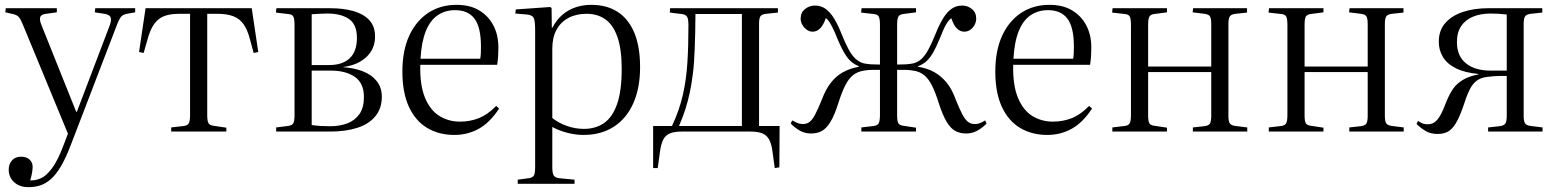

<svg xmlns="http://www.w3.org/2000/svg" viewBox="-20 -544 6442 794"><path d="M98 230Q61 230 38.5 209.5Q16 189 16 157Q16 135 29.5 119.5Q43 104 67 104Q90 104 102.5 116Q115 128 115 146Q115 154 113 167.5Q111 181 105 202Q126 203 148.5 193.5Q171 184 195 152Q219 120 243 56L261 9L78 -434Q67 -462 59 -472Q51 -482 34 -486L2 -493L4 -510H215V-493L171 -487Q151 -485 146.5 -474Q142 -463 152 -439L295 -82H298L433 -437Q442 -460 437.5 -472Q433 -484 411 -487L372 -493L374 -510H539V-493L505 -487Q489 -484 481 -475Q473 -466 462 -437L273 55Q252 110 231.5 144.5Q211 179 189.5 197.5Q168 216 145.5 223Q123 230 98 230Z M688 0V-17L740 -23Q756 -25 761 -34.5Q766 -44 766 -70V-487H725Q694 -487 672 -481.5Q650 -476 634.5 -463Q619 -450 608 -429Q597 -408 589 -377L574 -325L555 -329L582 -510H1021L1048 -329L1029 -325L1014 -380Q1004 -420 987.5 -443.5Q971 -467 944.5 -477Q918 -487 877 -487H837V-67Q837 -44 842 -35Q847 -26 862 -24L916 -16V0Z M1122 0V-17L1170 -23Q1188 -25 1193 -34.5Q1198 -44 1198 -68V-442Q1198 -466 1193 -475.5Q1188 -485 1171 -486L1121 -492L1123 -510H1346Q1399 -510 1440.5 -498.5Q1482 -487 1506.5 -461.5Q1531 -436 1531 -393Q1531 -342 1495.5 -308.5Q1460 -275 1400 -267V-266Q1445 -263 1481 -249Q1517 -235 1538 -208.5Q1559 -182 1559 -144Q1559 -96 1532.5 -63.5Q1506 -31 1458 -15.5Q1410 0 1346 0ZM1347 -22Q1385 -22 1416.5 -34Q1448 -46 1466.5 -72.5Q1485 -99 1485 -143Q1485 -200 1447.5 -226Q1410 -252 1349 -252H1269V-27Q1289 -24 1307.5 -23Q1326 -22 1347 -22ZM1269 -275H1342Q1396 -275 1426 -303Q1456 -331 1456 -387Q1456 -443 1423 -465.5Q1390 -488 1335 -488Q1317 -488 1300 -487Q1283 -486 1269 -485Z M1859 14Q1795 14 1746.5 -15Q1698 -44 1671 -102.5Q1644 -161 1644 -248Q1644 -334 1672 -395.5Q1700 -457 1750.5 -490.5Q1801 -524 1868 -524Q1923 -524 1961 -501.5Q1999 -479 2020 -439.5Q2041 -400 2041 -348Q2041 -331 2040 -313Q2039 -295 2036 -276H1718Q1716 -192 1737.5 -140Q1759 -88 1797 -64.5Q1835 -41 1882 -41Q1924 -41 1960.5 -55.5Q1997 -70 2032 -106L2044 -95Q2006 -37 1960 -11.5Q1914 14 1859 14ZM1719 -301H1966Q1968 -313 1968.5 -325.5Q1969 -338 1969 -351Q1969 -431 1942.5 -466.5Q1916 -502 1862 -502Q1821 -502 1790 -481Q1759 -460 1741 -415.5Q1723 -371 1719 -301Z M2121 216V199L2166 193Q2182 191 2187.5 182.5Q2193 174 2193 147V-420Q2193 -458 2187 -470Q2181 -482 2159 -484L2111 -488L2113 -505L2255 -515L2261 -511L2262 -429H2264Q2282 -463 2306.5 -483.5Q2331 -504 2361 -514Q2391 -524 2425 -524Q2489 -524 2534 -495Q2579 -466 2603 -409Q2627 -352 2627 -266Q2627 -180 2599 -117Q2571 -54 2518.5 -20Q2466 14 2393 14Q2360 14 2325.5 5Q2291 -4 2264 -19V148Q2264 171 2269.5 181Q2275 191 2293 193L2356 199V216ZM2395 -11Q2442 -11 2477 -34.5Q2512 -58 2531.5 -112.5Q2551 -167 2551 -259Q2551 -340 2533.5 -390.5Q2516 -441 2483.5 -464Q2451 -487 2406 -487Q2363 -487 2331 -470Q2299 -453 2281.5 -421Q2264 -389 2264 -343V-56Q2289 -36 2323.5 -23.5Q2358 -11 2395 -11Z M3184 151 3175 86Q3171 53 3161.5 34.5Q3152 16 3133.5 8Q3115 0 3082 0H2801Q2768 0 2749.5 8Q2731 16 2722 35Q2713 54 2709 85L2700 151H2681V-23H2759Q2789 -87 2803.5 -150Q2818 -213 2822.5 -283.5Q2827 -354 2827 -439Q2827 -465 2821.5 -474.5Q2816 -484 2799 -486L2750 -492L2751 -510H3197V-492L3149 -487Q3130 -485 3124.5 -476.5Q3119 -468 3119 -446V-23H3204L3203 148ZM2788 -23H3048V-486H2856Q2856 -447 2855 -411.5Q2854 -376 2853 -345Q2852 -314 2850 -286.5Q2848 -259 2845 -237Q2840 -196 2832.5 -161Q2825 -126 2814.5 -93Q2804 -60 2788 -23Z M3334 8Q3309 8 3289 -3Q3269 -14 3250 -33L3256 -46Q3267 -40 3277.5 -35.5Q3288 -31 3300 -31Q3316 -31 3327.5 -39.5Q3339 -48 3351 -70.5Q3363 -93 3379 -133Q3395 -175 3416 -202Q3437 -229 3465.5 -245Q3494 -261 3532 -268V-270Q3501 -282 3482 -309Q3463 -336 3443 -384Q3434 -407 3426 -423.5Q3418 -440 3411 -451.5Q3404 -463 3395 -469Q3386 -442 3372.5 -427.5Q3359 -413 3340 -413Q3328 -413 3317 -420.5Q3306 -428 3298.5 -440.5Q3291 -453 3291 -467Q3291 -492 3309 -506.5Q3327 -521 3350 -521Q3375 -521 3394 -507.5Q3413 -494 3429 -468Q3445 -442 3460 -404Q3475 -367 3488.5 -341.5Q3502 -316 3517.5 -301.5Q3533 -287 3552 -282Q3567 -279 3582 -278Q3597 -277 3619 -277V-441Q3619 -466 3614 -475.5Q3609 -485 3593 -486L3541 -492L3543 -510H3768V-493L3715 -486Q3700 -484 3695 -475Q3690 -466 3690 -442V-277Q3712 -277 3727 -278Q3742 -279 3757 -282Q3777 -287 3792 -301.5Q3807 -316 3820.5 -341.5Q3834 -367 3849 -404Q3864 -442 3880 -468Q3896 -494 3915 -507.5Q3934 -521 3959 -521Q3982 -521 3999.5 -506.5Q4017 -492 4017 -467Q4017 -453 4010 -440.5Q4003 -428 3992 -420.5Q3981 -413 3968 -413Q3950 -413 3936.5 -427Q3923 -441 3914 -469Q3905 -462 3897.5 -451Q3890 -440 3882.5 -423.5Q3875 -407 3866 -384Q3853 -352 3840.5 -329.5Q3828 -307 3813 -292.5Q3798 -278 3776 -270V-268Q3815 -262 3844 -245.5Q3873 -229 3895 -202Q3917 -175 3932 -133Q3948 -93 3960 -70.5Q3972 -48 3984 -39.5Q3996 -31 4011 -31Q4024 -31 4034 -35.5Q4044 -40 4054 -46L4060 -33Q4041 -14 4020.5 -3Q4000 8 3975 8Q3951 8 3931.5 -2Q3912 -12 3895.5 -39Q3879 -66 3862 -118Q3848 -163 3834 -190.5Q3820 -218 3802 -233Q3784 -248 3757 -252Q3740 -255 3724 -255Q3708 -255 3690 -255V-67Q3690 -43 3695 -34.5Q3700 -26 3715 -24L3768 -16V0H3542V-17L3593 -23Q3609 -25 3614 -34.5Q3619 -44 3619 -70V-255Q3603 -255 3586.5 -255Q3570 -255 3553 -252Q3526 -248 3507.5 -233Q3489 -218 3475 -190Q3461 -162 3447 -118Q3431 -67 3414 -39.5Q3397 -12 3378 -2Q3359 8 3334 8Z M4311 14Q4247 14 4198.5 -15Q4150 -44 4123 -102.5Q4096 -161 4096 -248Q4096 -334 4124 -395.5Q4152 -457 4202.5 -490.5Q4253 -524 4320 -524Q4375 -524 4413 -501.5Q4451 -479 4472 -439.5Q4493 -400 4493 -348Q4493 -331 4492 -313Q4491 -295 4488 -276H4170Q4168 -192 4189.5 -140Q4211 -88 4249 -64.5Q4287 -41 4334 -41Q4376 -41 4412.5 -55.5Q4449 -70 4484 -106L4496 -95Q4458 -37 4412 -11.5Q4366 14 4311 14ZM4171 -301H4418Q4420 -313 4420.5 -325.5Q4421 -338 4421 -351Q4421 -431 4394.5 -466.5Q4368 -502 4314 -502Q4273 -502 4242 -481Q4211 -460 4193 -415.5Q4175 -371 4171 -301Z M4580 0V-17L4631 -23Q4647 -25 4652 -34.5Q4657 -44 4657 -70V-441Q4657 -466 4652 -475.5Q4647 -485 4631 -486L4579 -492L4581 -510H4806V-493L4753 -486Q4738 -484 4733 -475Q4728 -466 4728 -442V-269H4989V-445Q4989 -468 4983.5 -476.5Q4978 -485 4960 -487L4912 -493L4914 -510H5137V-492L5090 -487Q5072 -485 5066 -476.5Q5060 -468 5060 -445V-64Q5060 -42 5066 -33.5Q5072 -25 5090 -23L5138 -17V0H4913V-17L4959 -22Q4978 -24 4983.5 -33Q4989 -42 4989 -65V-246H4728V-67Q4728 -43 4733 -34.5Q4738 -26 4753 -24L4806 -16V0Z M5227 0V-17L5278 -23Q5294 -25 5299 -34.5Q5304 -44 5304 -70V-441Q5304 -466 5299 -475.5Q5294 -485 5278 -486L5226 -492L5228 -510H5453V-493L5400 -486Q5385 -484 5380 -475Q5375 -466 5375 -442V-269H5636V-445Q5636 -468 5630.5 -476.5Q5625 -485 5607 -487L5559 -493L5561 -510H5784V-492L5737 -487Q5719 -485 5713 -476.5Q5707 -468 5707 -445V-64Q5707 -42 5713 -33.5Q5719 -25 5737 -23L5785 -17V0H5560V-17L5606 -22Q5625 -24 5630.5 -33Q5636 -42 5636 -65V-246H5375V-67Q5375 -43 5380 -34.5Q5385 -26 5400 -24L5453 -16V0Z M5925 10Q5898 10 5878 -1Q5858 -12 5838 -31L5844 -44Q5853 -38 5862 -34Q5871 -30 5884 -30Q5900 -30 5912.5 -38.5Q5925 -47 5936.5 -67.5Q5948 -88 5962 -125Q5974 -155 5989 -176.5Q6004 -198 6028.5 -213Q6053 -228 6092 -236L6096 -238Q6038 -243 6001 -261.5Q5964 -280 5947 -308.5Q5930 -337 5930 -371Q5930 -419 5957.5 -449.5Q5985 -480 6031 -495Q6077 -510 6134 -510H6358V-492L6311 -487Q6293 -485 6287 -476.5Q6281 -468 6281 -445V-64Q6281 -42 6287 -33.5Q6293 -25 6311 -23L6359 -17V0H6134V-17L6180 -22Q6199 -24 6205 -33Q6211 -42 6211 -65V-230Q6200 -230 6186.5 -230Q6173 -230 6159 -229Q6145 -228 6130 -226Q6104 -223 6086.5 -210Q6069 -197 6056.5 -171Q6044 -145 6030 -101Q6015 -58 6000 -33.5Q5985 -9 5967.5 0.5Q5950 10 5925 10ZM6144 -252H6211V-484Q6195 -486 6178 -487Q6161 -488 6143 -488Q6103 -488 6071.5 -475Q6040 -462 6022.5 -436Q6005 -410 6005 -370Q6005 -312 6042.5 -282Q6080 -252 6144 -252Z"/></svg>

Font: Literata 60pt Light
Style: Regular
Weight: 300
Designer: Latin by Veronika Burian and Jose Scaglione. Greek by Irene Vlachou. Cyrillic by Vera Evstafieva.
Foundry: TypeTogether
Version: Version 3.103;gftools[0.9.29]